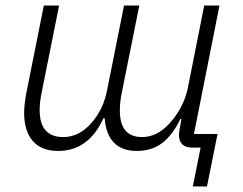

<svg xmlns="http://www.w3.org/2000/svg" viewBox="-20 -532 875 692"><path d="M675 140 703 0H674Q625 0 625 -46Q625 -54 628 -70L634 -103H630Q602 -45 564.5 -16.5Q527 12 473 12Q367 12 357 -106H353Q299 12 190 12Q129 12 98 -24Q67 -60 67 -126Q67 -152 74 -192L138 -512H193L129 -193Q123 -162 123 -135Q123 -38 208 -38Q263 -38 306 -85Q353 -135 367 -212L427 -512H482L418 -193Q412 -163 412 -133Q412 -38 492 -38Q545 -38 589 -85Q642 -143 657 -215L716 -512H771L679 -49H764L726 140Z"/></svg>

Font: IBM Plex Sans Light
Style: Italic
Weight: 300
Italic angle: -11.31°
Designer: Mike Abbink, Paul van der Laan, Pieter van Rosmalen
Foundry: Bold Monday
Version: Version 3.0